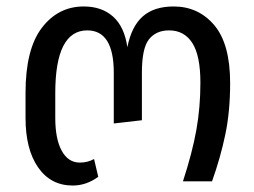

<svg xmlns="http://www.w3.org/2000/svg" viewBox="-20 -561 787 594"><path d="M59 -196V-274Q59 -409 109.5 -475Q160 -541 239 -541Q295 -541 330 -509.5Q365 -478 374 -415Q387 -480 422 -510.5Q457 -541 517 -541Q594 -541 643 -483Q692 -425 692 -304Q692 -216 677 -144.5Q662 -73 636 0H546Q575 -89 587.5 -159Q600 -229 600 -305Q600 -389 575 -428Q550 -467 503 -467Q463 -467 441 -439.5Q419 -412 419 -336V-189L332 -179V-336Q332 -467 250 -467Q151 -467 151 -273V-196Q151 -131 171 -94.5Q191 -58 227 -58Q251 -58 271 -69L284 -14Q247 13 205 13Q137 13 98 -43Q59 -99 59 -196Z"/></svg>

Font: FiraGOUPP
Style: Medium
Weight: 400
Designer: bBox Type
Foundry: bBox Type GmbH
Version: Version 1.001